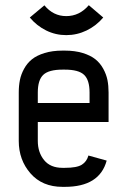

<svg xmlns="http://www.w3.org/2000/svg" viewBox="-20 -707 490 739"><path d="M234.9 -571.8Q193.8 -571.8 157.5 -589.8Q121.1 -607.9 94.7 -639.6L150.9 -686.5Q185.1 -645 234.9 -645Q286.1 -645 321.8 -687L377.4 -639.6Q350.6 -607.9 313.5 -589.8Q276.4 -571.8 234.9 -571.8ZM125.5 -237.3V-164.6Q125.5 -120.6 149.7 -90.8Q173.8 -61 220.7 -61H229.5Q275.9 -61 294.9 -73Q314 -85 320.3 -108.4L390.6 -88.9Q363.3 12.2 229.5 12.2H220.7Q142.6 12.2 97.4 -39.6Q52.2 -91.3 52.2 -164.6V-351.1Q52.2 -377 56.6 -398.9Q61 -420.9 72.8 -442.4Q84.5 -463.9 103 -478.8Q121.6 -493.7 151.6 -502.9Q181.6 -512.2 220.7 -512.2H229.5Q268.6 -512.2 298.6 -502.9Q328.6 -493.7 347.2 -478.8Q365.7 -463.9 377.4 -442.4Q389.2 -420.9 393.6 -398.9Q397.9 -377 397.9 -351.1V-237.3ZM324.7 -310.5V-351.1Q324.7 -398.9 303.7 -418.9Q282.7 -439 229.5 -439H220.7Q167.5 -439 146.5 -418.9Q125.5 -398.9 125.5 -351.1V-310.5Z"/></svg>

Font: Anka/Coder Narrow
Style: Regular
Weight: 400
Width: 3
Monospace: yes
Version: Version 001.100